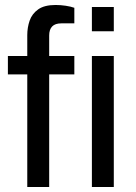

<svg xmlns="http://www.w3.org/2000/svg" viewBox="-20 -751 546 771"><path d="M89.5 0V-452.2H11.7V-526H89.5V-610Q89.5 -640.4 99 -668Q108.4 -695.6 133.3 -713.3Q158.1 -731 203.2 -731Q223.4 -731 243.9 -727.9Q264.4 -724.8 278.5 -719.7V-657.2H226.2Q201.5 -657.2 189.5 -644.8Q177.5 -632.4 177.5 -608.5V-526H278.5V-452.2H177.5V0ZM349 -625.4V-723H437V-625.4ZM349 0V-526H437V0Z"/></svg>

Font: Archivo Variable SemiBold
Style: Regular
Weight: 600
Designer: Hector Gatti
Foundry: Omnibus-Type
Version: Version 2.001